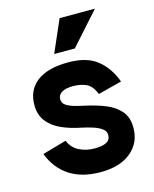

<svg xmlns="http://www.w3.org/2000/svg" viewBox="-110 -788 699 872"><g transform="rotate(-15 239.5 -352.0)"><path d="M255 -714H421L286 -563H189ZM255 10Q167 10 109 -28Q51 -66 24 -137L137 -169Q152 -133 184.5 -117Q217 -101 256 -101Q292 -101 311.5 -111Q331 -121 331 -145Q331 -163 314 -175Q297 -187 273 -194.5Q249 -202 226 -207Q173 -217 131.5 -235.5Q90 -254 66 -285Q42 -316 42 -362Q42 -433 93 -471.5Q144 -510 241 -510Q327 -510 376 -471Q425 -432 450 -364L338 -335Q322 -376 295 -388Q268 -400 233 -400Q200 -400 181 -389Q162 -378 162 -358Q162 -339 177.5 -328.5Q193 -318 216.5 -311.5Q240 -305 264 -300Q315 -289 357 -272Q399 -255 424.5 -225.5Q450 -196 450 -147Q450 -76 398 -33Q346 10 255 10Z"/></g></svg>

Font: Haskoy Bold
Style: Regular
Weight: 700
Designer: Ertekin Erdin
Foundry: Ertekin Erdin
Version: Version 1.500; ttfautohint (v1.8.3)